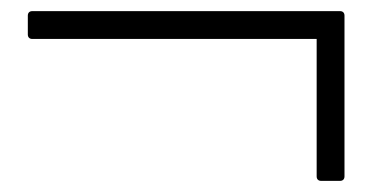

<svg xmlns="http://www.w3.org/2000/svg" viewBox="-20 -536 679 345"><path d="M599 -219V-508C599 -513 596 -516 591 -516H38C33 -516 30 -513 30 -508V-474C30 -469 33 -466 38 -466H549V-219C549 -214 552 -211 557 -211H591C596 -211 599 -214 599 -219Z"/></svg>

Font: Shippori Mincho OTF
Style: Regular
Weight: 400
Designer: FONTDASU
Foundry: FONTDASU / Google Inc. / but / Adobe
Version: Version 3.300;hotconv 1.0.109;makeotfexe 2.5.65596